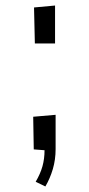

<svg xmlns="http://www.w3.org/2000/svg" viewBox="-20 -540 321 694"><path d="M144 134 109 117Q126 88 133.5 61Q141 34 141 3L102 0L100 -118L181 -125V-1Q181 37 171 71Q161 105 144 134ZM179 -383H106L103 -513L179 -520Z"/></svg>

Font: Truculenta
Style: Regular
Weight: 400
Designer: Ivan Castro, Eva Sanz & Omnibus-Type Team
Foundry: Omnibus-Type
Version: Version 1.002